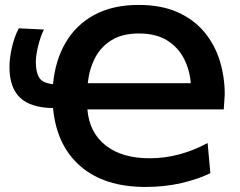

<svg xmlns="http://www.w3.org/2000/svg" viewBox="-20 -747 974 780"><path d="M571 12.5Q404 12.5 306.8 -71.8Q209.5 -156 195.5 -308Q105.5 -309 62 -349.8Q18.5 -390.5 18.5 -474.5Q18.5 -511 28.5 -554.8Q38.5 -598.5 56.5 -632L158.5 -627Q144.5 -599 135 -560.2Q125.5 -521.5 125.5 -495Q125.5 -454.5 139 -432Q152.5 -409.5 195.5 -405Q204 -500.5 246.2 -573.2Q288.5 -646 363.2 -686.5Q438 -727 543 -727Q634.5 -727 700.5 -697.8Q766.5 -668.5 809.2 -617.8Q852 -567 872.5 -501.2Q893 -435.5 893 -362.5L889 -302.5H335Q343 -208 409.5 -156Q476 -104 588 -104Q649.5 -104 709.5 -120.2Q769.5 -136.5 823.5 -166L834.5 -43.5Q786 -19.5 717.8 -3.5Q649.5 12.5 571 12.5ZM544 -611Q477.5 -611 433.8 -584.2Q390 -557.5 366.2 -511.8Q342.5 -466 336.5 -409H755Q751 -462 727.8 -508Q704.5 -554 659.5 -582.5Q614.5 -611 544 -611Z"/></svg>

Font: Commissioner SemiBold
Style: Regular
Weight: 600
Designer: Kostas Bartsokas
Foundry: Kostas Bartsokas
Version: Version 1.000; ttfautohint (v1.8.3)